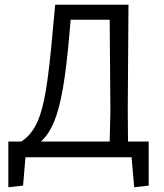

<svg xmlns="http://www.w3.org/2000/svg" viewBox="-20 -661 689 807"><path d="M605 119 544 126 533 0H87L77 119L15 126V-66H69Q109 -91 133.5 -141Q158 -191 173 -282Q188 -373 202 -535L212 -641H520L517 -200L518 -66H605ZM444 -193 441 -578H277L272 -521Q260 -381 245 -293Q230 -205 208 -151Q186 -97 152 -66H441Z"/></svg>

Font: Alegreya Sans
Style: Regular
Weight: 400
Designer: Juan Pablo del Peral
Foundry: Huerta Tipografica
Version: Version 2.008; ttfautohint (v1.6)